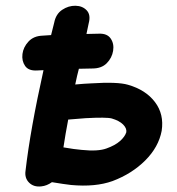

<svg xmlns="http://www.w3.org/2000/svg" viewBox="-20 -660 630 684"><path d="M127 4Q147 2 165 -11Q207 -4 233 -1Q320 7 381 -15Q450 -41 497.5 -88.5Q545 -136 556 -194Q565 -253 532 -296.5Q499 -340 436 -358Q399 -369 305 -363Q280 -362 248 -359Q255 -393 261 -415Q283 -415 309 -416Q342 -416 360.5 -435Q379 -454 383 -479Q387 -504 374.5 -522.5Q362 -541 333 -540Q309 -540 288 -539L296 -577Q304 -607 289 -623Q274 -639 249 -639.5Q224 -640 201.5 -625Q179 -610 173 -579Q168 -560 162 -535L132 -533Q100 -532 81.5 -512Q63 -492 60 -467.5Q57 -443 69.5 -425Q82 -407 113 -409L135 -410Q88 -199 71 -52Q67 -26 83.5 -9.5Q100 7 127 4ZM271 -126Q246 -128 206 -135Q213 -182 223 -234Q259 -237 285 -239Q359 -243 378 -238Q405 -230 418.5 -216.5Q432 -203 430 -189Q425 -173 407.5 -157.5Q390 -142 359 -131Q329 -120 271 -126Z"/></svg>

Font: Balsamiq Sans
Style: Bold Italic
Weight: 700
Italic angle: -12°
Designer: Michael Angeles
Foundry: Balsamiq SRL
Version: Version 1.020; ttfautohint (v1.8.4.7-5d5b);gftools[0.9.26]